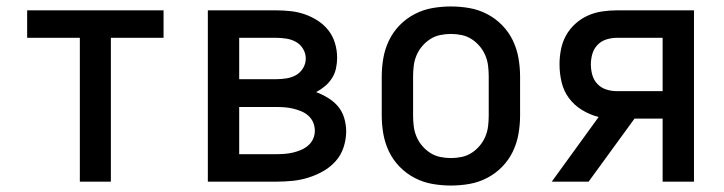

<svg xmlns="http://www.w3.org/2000/svg" viewBox="-20 -562 2240 594"><path d="M227 0V-445H64V-530H486V-445H323V0Z M834 0H623V-530H834Q857 -530 879.5 -527.5Q902 -525 923.5 -517.5Q945 -510 964 -497.5Q983 -485 996.5 -467.5Q1010 -450 1016.5 -428Q1023 -406 1023 -383Q1023 -367 1019.5 -350.5Q1016 -334 1007 -320Q998 -306 985.5 -295.5Q973 -285 958 -277Q977 -270 995 -259Q1013 -248 1026 -232.5Q1039 -217 1045 -196.5Q1051 -176 1051 -156Q1051 -131 1043 -106.5Q1035 -82 1018.5 -63.5Q1002 -45 980 -32.5Q958 -20 934 -12.5Q910 -5 885 -2.5Q860 0 834 0ZM720 -317H834Q850 -317 866 -319.5Q882 -322 895.5 -329.5Q909 -337 917.5 -351Q926 -365 926 -381Q926 -397 917.5 -411Q909 -425 895.5 -432.5Q882 -440 866 -442.5Q850 -445 834 -445H720ZM720 -85H834Q847 -85 860.5 -86Q874 -87 886.5 -90Q899 -93 911 -98Q923 -103 933 -111.5Q943 -120 948.5 -132Q954 -144 954 -157V-158Q954 -171 949 -183Q944 -195 934 -204Q924 -213 911.5 -218Q899 -223 886.5 -226Q874 -229 861 -230Q848 -231 834 -231H720Z M1375 12Q1346 12 1317.5 7Q1289 2 1263 -11.5Q1237 -25 1216.5 -46Q1196 -67 1183.5 -93Q1171 -119 1166 -147.5Q1161 -176 1161 -205V-325Q1161 -354 1166 -382.5Q1171 -411 1183.5 -437Q1196 -463 1216.5 -484Q1237 -505 1263 -518.5Q1289 -532 1317.5 -537Q1346 -542 1375 -542Q1404 -542 1432.5 -537Q1461 -532 1487 -518.5Q1513 -505 1533.5 -484Q1554 -463 1566.5 -437Q1579 -411 1584 -382.5Q1589 -354 1589 -325V-205Q1589 -176 1584 -147.5Q1579 -119 1566.5 -93Q1554 -67 1533.5 -46Q1513 -25 1487 -11.5Q1461 2 1432.5 7Q1404 12 1375 12ZM1375 -73Q1392 -73 1408.5 -76.5Q1425 -80 1439 -89Q1453 -98 1464 -111Q1475 -124 1481.5 -139.5Q1488 -155 1490 -171.5Q1492 -188 1492 -205V-325Q1492 -342 1490 -358.5Q1488 -375 1481.5 -390.5Q1475 -406 1464 -419Q1453 -432 1439 -441Q1425 -450 1408.5 -453.5Q1392 -457 1375 -457Q1358 -457 1341.5 -453.5Q1325 -450 1311 -441Q1297 -432 1286 -419Q1275 -406 1268.5 -390.5Q1262 -375 1260 -358.5Q1258 -342 1258 -325V-205Q1258 -188 1260 -171.5Q1262 -155 1268.5 -139.5Q1275 -124 1286 -111Q1297 -98 1311 -89Q1325 -80 1341.5 -76.5Q1358 -73 1375 -73Z M1801 0H1687L1832 -200Q1805 -207 1781 -221.5Q1757 -236 1740.5 -258Q1724 -280 1717.5 -307.5Q1711 -335 1711 -363Q1711 -386 1715.5 -409Q1720 -432 1731 -452Q1742 -472 1759.5 -488Q1777 -504 1798 -513.5Q1819 -523 1842 -526.5Q1865 -530 1888 -530H2127V0H2030V-195H1943ZM1888 -280H2030V-445H1888Q1872 -445 1856 -440Q1840 -435 1828.5 -423Q1817 -411 1812.5 -395Q1808 -379 1808 -363Q1808 -346 1812.5 -330Q1817 -314 1828.5 -302Q1840 -290 1856 -285Q1872 -280 1888 -280Z"/></svg>

Font: Lode Dark Term
Style: Bold
Weight: 700
Monospace: yes
Designer: Belleve Invis
Foundry: Belleve Invis
Version: Version 29.2.0